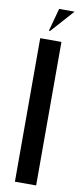

<svg xmlns="http://www.w3.org/2000/svg" viewBox="-96 -887 392 921"><g transform="rotate(10 100.5 -426.5)"><path d="M48.8 -699V0H152.2V-699ZM89.5 -741.5 189.2 -853H113.8L83.5 -741.5Z"/></g></svg>

Font: Moniqa Black
Style: Regular
Weight: 900
Designer: Rajesh Rajput
Foundry: Rajesh Rajput
Version: Version 1.000